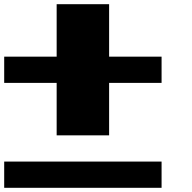

<svg xmlns="http://www.w3.org/2000/svg" viewBox="-20 -895 915 915"><path d="M0 0H750V-125H0ZM250 -250H500V-500H750V-625H500V-875H250V-625H0V-500H250Z"/></svg>

Font: Faithful 32x
Style: Bold
Weight: 400
Foundry: Faithful Resource Pack
Version: Version 1.0; January 27, 2023